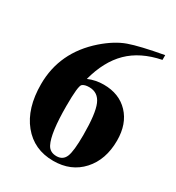

<svg xmlns="http://www.w3.org/2000/svg" viewBox="-169 -793 838 912"><g transform="rotate(30 250.0 -337.5)"><path d="M470 -688V-662Q361 -640 297 -577Q233 -514 204 -404Q243 -421 288 -421Q373 -421 424 -367Q475 -313 475 -222Q475 -117 416 -52Q357 13 260 13Q154 13 91 -64.5Q28 -142 28 -274Q28 -449 167 -571Q228 -624 285.5 -644.5Q343 -665 470 -688ZM323 -165Q323 -282 303 -329Q283 -376 234 -376Q209 -376 197 -366Q184 -355 184 -245Q184 -95 211 -43Q226 -14 262 -14Q297 -14 310 -45Q323 -76 323 -165Z"/></g></svg>

Font: STIX MathJax Main
Style: Bold
Weight: 700
Designer: MicroPress Inc., with final additions and corrections provided by Coen Hoffman, Elsevier (retired)
Version: Version 1.1.1